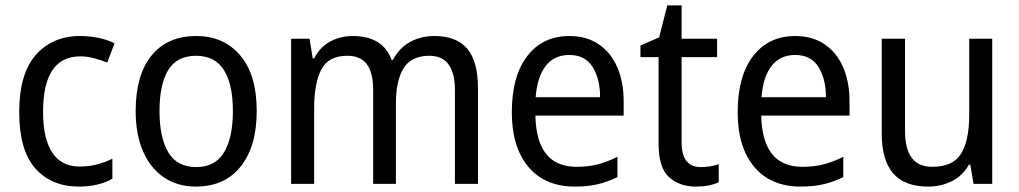

<svg xmlns="http://www.w3.org/2000/svg" viewBox="-20 -679 3762 709"><path d="M271 10Q170 10 110.5 -57Q51 -124 51 -265Q51 -407 112.5 -476.5Q174 -546 276 -546Q313 -546 346.5 -538.5Q380 -531 403 -519L376 -448Q354 -457 327 -464Q300 -471 277 -471Q139 -471 139 -266Q139 -167 173 -115.5Q207 -64 274 -64Q309 -64 339 -72Q369 -80 395 -93V-19Q344 10 271 10Z M928 -269Q928 -139 869 -64.5Q810 10 703 10Q636 10 586 -23.5Q536 -57 508.5 -119.5Q481 -182 481 -269Q481 -402 539.5 -474Q598 -546 705 -546Q806 -546 867 -474.5Q928 -403 928 -269ZM569 -269Q569 -171 601.5 -116.5Q634 -62 705 -62Q774 -62 807 -116Q840 -170 840 -269Q840 -367 807 -420Q774 -473 704 -473Q633 -473 601 -420Q569 -367 569 -269Z M1584 -546Q1665 -546 1705 -499.5Q1745 -453 1745 -353V0H1660V-345Q1660 -473 1566 -473Q1499 -473 1470.5 -427.5Q1442 -382 1442 -296V0H1358V-346Q1358 -411 1334.5 -442Q1311 -473 1263 -473Q1192 -473 1166 -421.5Q1140 -370 1140 -279V0H1055V-536H1123L1135 -463H1140Q1161 -505 1199 -525.5Q1237 -546 1282 -546Q1394 -546 1426 -458H1431Q1455 -503 1495 -524.5Q1535 -546 1584 -546Z M2083 -546Q2146 -546 2191 -515.5Q2236 -485 2259.5 -430.5Q2283 -376 2283 -306V-252H1957Q1961 -63 2109 -63Q2152 -63 2187 -72Q2222 -81 2260 -100V-25Q2223 -7 2186.5 1.5Q2150 10 2103 10Q1992 10 1931 -63Q1870 -136 1870 -264Q1870 -398 1927 -472Q1984 -546 2083 -546ZM2082 -476Q2027 -476 1995.5 -436Q1964 -396 1958 -320H2196Q2196 -387 2168.5 -431.5Q2141 -476 2082 -476Z M2568 -62Q2585 -62 2603 -65Q2621 -68 2634 -73V-6Q2600 10 2549 10Q2490 10 2451 -24.5Q2412 -59 2412 -148V-468H2345V-511L2414 -541L2444 -659H2497V-536H2628V-468H2497V-153Q2497 -62 2568 -62Z M2917 -546Q2980 -546 3025 -515.5Q3070 -485 3093.5 -430.5Q3117 -376 3117 -306V-252H2791Q2795 -63 2943 -63Q2986 -63 3021 -72Q3056 -81 3094 -100V-25Q3057 -7 3020.5 1.5Q2984 10 2937 10Q2826 10 2765 -63Q2704 -136 2704 -264Q2704 -398 2761 -472Q2818 -546 2917 -546ZM2916 -476Q2861 -476 2829.5 -436Q2798 -396 2792 -320H3030Q3030 -387 3002.5 -431.5Q2975 -476 2916 -476Z M3644 -536V0H3575L3563 -71H3558Q3535 -30 3495 -10Q3455 10 3408 10Q3320 10 3278 -39Q3236 -88 3236 -186V-536H3322V-195Q3322 -63 3422 -63Q3499 -63 3529 -111.5Q3559 -160 3559 -255V-536Z"/></svg>

Font: Noto Sans Hebrew SemiCondensed
Style: Regular
Weight: 400
Width: 4
Designer: Monotype Design Team
Foundry: Monotype Imaging Inc.
Version: Version 2.004; ttfautohint (v1.8.4.7-5d5b)